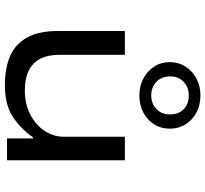

<svg xmlns="http://www.w3.org/2000/svg" viewBox="-48 -806 863 808"><g transform="rotate(90 384.0 -402.5)"><path d="M338 9Q270 9 219 -12Q168 -33 139.5 -82.5Q111 -132 111 -215V-496H211V-222Q211 -173 227.5 -140.5Q244 -108 277.5 -91.5Q311 -75 361 -75Q419 -75 463.5 -98.5Q508 -122 532 -159.5Q556 -197 556 -239V-496H655V0H563V-109H558Q522 -57 471.5 -24Q421 9 338 9ZM382 -557Q342 -557 310.5 -574Q279 -591 260.5 -619.5Q242 -648 242 -685Q242 -722 260.5 -751Q279 -780 310.5 -797Q342 -814 382 -814Q423 -814 454.5 -797Q486 -780 504 -751Q522 -722 522 -685Q522 -648 504 -619.5Q486 -591 454.5 -574Q423 -557 382 -557ZM382 -607Q417 -607 439.5 -629Q462 -651 462 -686Q462 -722 440 -743.5Q418 -765 382 -765Q348 -765 325 -743.5Q302 -722 302 -687Q302 -651 324.5 -629Q347 -607 382 -607Z"/></g></svg>

Font: Nunito Sans 7pt Expanded
Style: Regular
Weight: 400
Width: 7
Designer: Vernon Adams
Foundry: Vernon Adams
Version: Version 3.101;gftools[0.9.27]